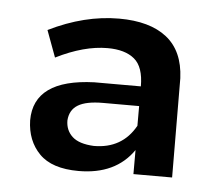

<svg xmlns="http://www.w3.org/2000/svg" viewBox="-35 -814 455 398"><g transform="rotate(5 192.5 -615.0)"><path d="M141.5 -454.5Q86 -454.5 59.8 -481.2Q33.5 -508 32.5 -550.5Q32.5 -636 158 -640.5H255Q255 -681 235.5 -697.2Q216 -713.5 179.5 -713.5Q130.5 -713.5 72.5 -684.5L52 -740Q126 -776.5 198 -776.5Q262 -776.5 297.2 -748.8Q332.5 -721 335 -664.5L336 -458H255.5V-508Q218.5 -454.5 141.5 -454.5ZM168.5 -509Q227.5 -509 255 -558.5V-599.5H180Q145 -599.5 128 -589.2Q111 -579 109.5 -557Q109.5 -536.5 123.5 -523.5Q137.5 -510.5 168.5 -509Z"/></g></svg>

Font: Argentum Novus Medium
Style: Regular
Weight: 500
Designer: Julieta Ulanovsky (font) & Cristiano Sobral (main changes)
Foundry: Julieta Ulanovsky (font) & Cristiano Sobral (main changes)
Version: Version 3.00;November 27, 2020;FontCreator 13.0.0.2655 64-bi